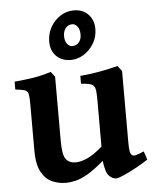

<svg xmlns="http://www.w3.org/2000/svg" viewBox="-53 -770 669 830"><g transform="rotate(-5 281.5 -355.0)"><path d="M558.6 -54.7Q534.7 -39.1 505.1 -22.9Q475.6 -6.8 451.2 3.9Q426.8 14.6 418.9 14.6Q401.4 14.6 386.7 -0.7Q372.1 -16.1 366.2 -66.4Q325.7 -31.2 295.9 -13.9Q266.1 3.4 243.2 9Q220.2 14.6 199.2 14.6Q168.9 14.6 140.6 2.4Q112.3 -9.8 94 -42.5Q75.7 -75.2 75.7 -136.2V-336.4Q75.7 -367.2 73 -380.9Q70.3 -394.5 57.9 -398.9Q45.4 -403.3 16.6 -406.2V-440.4Q65.4 -444.8 100.3 -450.4Q135.3 -456.1 175.8 -468.8L192.9 -446.3V-167Q192.9 -106.4 207.5 -88.1Q222.2 -69.8 249.5 -69.8Q270 -69.8 298.1 -81.5Q326.2 -93.3 366.2 -127.9V-336.4Q366.2 -365.7 362.5 -379.9Q358.9 -394 345.2 -399.4Q331.5 -404.8 301.8 -406.2V-440.4Q350.6 -444.8 390.4 -452.4Q430.2 -460 465.3 -468.8L483.4 -446.3V-138.7Q483.4 -108.9 485.8 -96.9Q488.3 -85 494.6 -80.1Q500 -75.7 510.7 -78.1Q521.5 -80.6 546.4 -91.3ZM384.3 -638.2Q384.3 -603 367.4 -574.7Q350.6 -546.4 324 -529.5Q297.4 -512.7 267.1 -512.7Q228.5 -512.7 204.6 -536.4Q180.7 -560.1 180.7 -599.1Q180.7 -633.8 197 -662.6Q213.4 -691.4 240 -708.3Q266.6 -725.1 297.4 -725.1Q336.9 -725.1 360.4 -700.7Q383.8 -676.3 384.3 -638.2ZM318.4 -618.2Q318.4 -641.6 308.3 -653.8Q298.3 -666 287.1 -666Q267.1 -666 256.8 -651.4Q246.6 -636.7 246.6 -619.1Q246.6 -596.7 256.3 -584.2Q266.1 -571.8 277.3 -571.8Q296.9 -571.8 307.6 -585Q318.4 -598.1 318.4 -618.2Z"/></g></svg>

Font: Gentium Plus
Style: Bold
Weight: 700
Designer: Victor Gaultney, Annie Olsen, Iska Routamaa, Becca Hirsbrunner
Foundry: SIL International
Version: Version 6.101